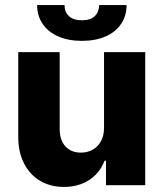

<svg xmlns="http://www.w3.org/2000/svg" viewBox="-20 -738 652 765"><path d="M394.5 -530.3H558.6V0H402.3V-97.7H396.5Q378.4 -49.3 335.9 -21.2Q293.5 6.8 234.4 6.8Q180.7 6.8 139.4 -17.8Q98.1 -42.5 75.4 -87.6Q52.7 -132.8 52.7 -192.4V-530.3H217.8V-223.6Q217.8 -180.2 240.5 -155Q263.2 -129.9 302.7 -129.9Q328.6 -129.9 349.4 -141.6Q370.1 -153.3 382.3 -175.5Q394.5 -197.8 394.5 -228.5ZM306.6 -575.2Q252.4 -575.2 212.2 -592.8Q171.9 -610.4 149.9 -642.8Q127.9 -675.3 127.9 -717.8H237.3Q236.3 -692.4 253.7 -674.8Q271 -657.2 306.6 -657.2Q341.3 -657.2 358.2 -674.3Q375 -691.4 375 -717.8H484.4Q484.4 -675.3 462.6 -642.8Q440.9 -610.4 400.6 -592.8Q360.4 -575.2 306.6 -575.2Z"/></svg>

Font: Pretendard JP ExtraBold
Style: Regular
Weight: 800
Designer: Base glyphs from Inter by Rasmus Andersson; Hangeul glyphs from Noto Sans CJK(Source Han Sans) by Jang Soo-young and Kan
Foundry: Kil Hyung-jin
Version: Version 1.309